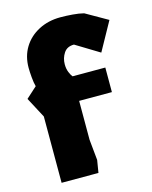

<svg xmlns="http://www.w3.org/2000/svg" viewBox="-114 -831 718 906"><g transform="rotate(-15 245.0 -378.0)"><path d="M73 0V-324L20 -424L73 -472Q68 -489 65.5 -517.5Q63 -546 63 -564Q63 -621 89.5 -664Q116 -707 163 -731.5Q210 -756 269 -756Q297 -756 328.5 -753.5Q360 -751 383 -745L490 -684L413 -545L298 -615Q264 -615 248 -590.5Q232 -566 232 -536Q232 -514 239 -497Q246 -480 253 -472H413V-352H253V-162L263 -61L253 0Z"/></g></svg>

Font: Rowdies
Style: Regular
Weight: 400
Designer: Jaikishan Patel
Version: Version 1.000; ttfautohint (v1.8.3)